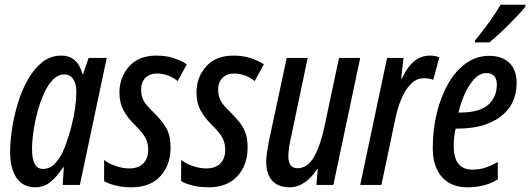

<svg xmlns="http://www.w3.org/2000/svg" viewBox="-20 -785 2251 815"><path d="M130 10Q78 10 50.5 -29.5Q23 -69 23 -142Q23 -186 31.5 -240.5Q40 -295 56.5 -349Q73 -403 99 -448.5Q125 -494 160 -521.5Q195 -549 240 -549Q309 -549 330 -471H333L356 -539H433L319 0H246L251 -75H248Q222 -35 194 -12.5Q166 10 130 10ZM162 -68Q194 -68 217 -94.5Q240 -121 255.5 -161.5Q271 -202 282 -244Q294 -292 299 -327.5Q304 -363 304 -394Q304 -430 290.5 -449.5Q277 -469 252 -469Q227 -469 205.5 -447.5Q184 -426 167.5 -390Q151 -354 139.5 -311.5Q128 -269 122 -227Q116 -185 116 -151Q116 -68 162 -68Z M539 10Q501 10 471 2.5Q441 -5 422 -16V-106Q442 -90 472 -80Q502 -70 529 -70Q566 -70 587.5 -90.5Q609 -111 609 -150Q609 -176 598.5 -197.5Q588 -219 554 -253Q520 -286 503.5 -318Q487 -350 487 -392Q487 -457 528 -503Q569 -549 644 -549Q684 -549 716.5 -538.5Q749 -528 773 -512L734 -441Q715 -457 691.5 -465Q668 -473 647 -473Q616 -473 597.5 -454.5Q579 -436 579 -405Q579 -380 588.5 -360Q598 -340 629 -311Q655 -285 671.5 -263.5Q688 -242 696 -218Q704 -194 704 -159Q704 -84 660.5 -37Q617 10 539 10Z M866 10Q828 10 798 2.5Q768 -5 749 -16V-106Q769 -90 799 -80Q829 -70 856 -70Q893 -70 914.5 -90.5Q936 -111 936 -150Q936 -176 925.5 -197.5Q915 -219 881 -253Q847 -286 830.5 -318Q814 -350 814 -392Q814 -457 855 -503Q896 -549 971 -549Q1011 -549 1043.5 -538.5Q1076 -528 1100 -512L1061 -441Q1042 -457 1018.5 -465Q995 -473 974 -473Q943 -473 924.5 -454.5Q906 -436 906 -405Q906 -380 915.5 -360Q925 -340 956 -311Q982 -285 998.5 -263.5Q1015 -242 1023 -218Q1031 -194 1031 -159Q1031 -84 987.5 -37Q944 10 866 10Z M1210 10Q1161 10 1135.5 -18Q1110 -46 1110 -98Q1110 -116 1113.5 -139.5Q1117 -163 1121 -184L1197 -539H1286L1215 -201Q1204 -155 1204 -119Q1204 -97 1213.5 -84Q1223 -71 1243 -71Q1285 -71 1312.5 -118.5Q1340 -166 1358 -251L1419 -539H1509L1395 0H1323L1329 -67H1326Q1303 -31 1273 -10.5Q1243 10 1210 10Z M1509 0 1623 -539H1693L1683 -452H1686Q1709 -501 1738 -525Q1767 -549 1807 -549Q1825 -549 1845 -542L1819 -446Q1802 -453 1780 -453Q1747 -453 1722.5 -427Q1698 -401 1682 -361Q1666 -321 1658 -280L1599 0Z M1963 10Q1895 10 1856 -33.5Q1817 -77 1817 -157Q1817 -236 1834.5 -306.5Q1852 -377 1883.5 -431.5Q1915 -486 1959 -517Q2003 -548 2057 -548Q2110 -548 2141.5 -518.5Q2173 -489 2173 -433Q2173 -342 2105.5 -290.5Q2038 -239 1921 -239H1914Q1906 -203 1906 -167Q1906 -114 1926 -89.5Q1946 -65 1985 -65Q2014 -65 2037.5 -72.5Q2061 -80 2093 -97V-24Q2063 -5 2031 2.5Q1999 10 1963 10ZM1929 -307Q2015 -307 2052 -340Q2089 -373 2089 -427Q2089 -449 2078 -462Q2067 -475 2044 -475Q2008 -475 1976 -428Q1944 -381 1926 -307ZM1997 -614Q2030 -654 2057.5 -692.5Q2085 -731 2105 -765H2211L2210 -757Q2200 -743 2180 -722Q2160 -701 2137 -678Q2114 -655 2092.5 -635.5Q2071 -616 2057 -605H1995Z"/></svg>

Font: Noto Sans ExtraCondensed Medium
Style: Italic
Weight: 500
Width: 2
Italic angle: -12°
Designer: Monotype Design Team
Foundry: Monotype Imaging Inc.
Version: Version 2.013; ttfautohint (v1.8.4.7-5d5b)